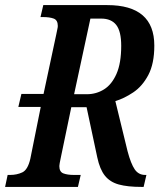

<svg xmlns="http://www.w3.org/2000/svg" viewBox="-34 -734 626 754"><path d="M-14 0 -4 -47H6Q32 -47 53.5 -57Q75 -67 85 -110L126 -314H38L50 -365H137L187 -599Q189 -610 191 -618.5Q193 -627 193 -632Q193 -655 177 -661Q161 -667 135 -667H125L136 -714H387Q572 -714 572 -555Q572 -484 548.5 -439.5Q525 -395 489 -371Q453 -347 419 -337L467 -140Q480 -91 495 -69Q510 -47 536 -47H541L530 0H521Q467 0 432.5 -9.5Q398 -19 378 -44Q358 -69 348 -116L306 -313H246L205 -116Q199 -88 199 -82Q199 -59 215 -53Q231 -47 256 -47H283L272 0ZM307 -364Q344 -364 374.5 -383Q405 -402 423.5 -444Q442 -486 442 -554Q442 -611 422.5 -636Q403 -661 363 -661H321L257 -364Z"/></svg>

Font: Noto Serif ExtraCondensed SemiBold
Style: Italic
Weight: 600
Width: 2
Italic angle: -12°
Designer: Monotype Design Team
Foundry: Monotype Imaging Inc.
Version: Version 2.013